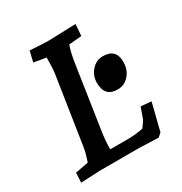

<svg xmlns="http://www.w3.org/2000/svg" viewBox="-133 -632 696 735"><g transform="rotate(-30 215.5 -264.5)"><path d="M330 -374Q388 -374 388 -317Q388 -281 367.5 -258Q347 -235 317.5 -235Q288 -235 274 -250.5Q260 -266 260 -297Q260 -328 280.5 -351Q301 -374 330 -374ZM177 -51H259Q286 -51 323 -58Q341 -82 343 -87Q359 -131 360 -135L406 -131L376 -11L360 3Q289 0 274 0H101L17 4L19 -39L77 -50Q90 -88 93 -110L139 -410Q142 -432 142 -477L88 -486L99 -533Q159 -529 182 -529L302 -533L298 -482L242 -477Q232 -450 225 -405L184 -133Q177 -90 177 -51Z"/></g></svg>

Font: Andada SC
Style: Italic
Weight: 400
Italic angle: -8.29999°
Designer: Carolina Giovagnoli
Foundry: Carolina Giovagnoli
Version: Version 1.003